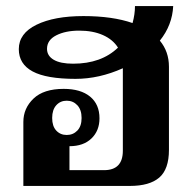

<svg xmlns="http://www.w3.org/2000/svg" viewBox="-20 -613 632 633"><path d="M507 -479Q537 -443 537 -393V-119Q537 -55 505 -27.5Q473 0 408 0H57V-211Q57 -256 90.5 -288Q124 -320 190 -320Q246 -320 277 -294.5Q308 -269 308 -223Q308 -182 281.5 -156.5Q255 -131 209 -131V-52H323Q385 -52 385 -116V-388Q307 -353 229 -353Q133 -353 87.5 -377.5Q42 -402 42 -451Q42 -503 100.5 -531.5Q159 -560 255 -560Q351 -560 417 -537Q425 -566 425 -593H551Q548 -530 507 -479ZM369 -456Q352 -483 319 -497.5Q286 -512 241 -512Q196 -512 165.5 -496.5Q135 -481 135 -452Q135 -429 157 -416Q179 -403 221 -403Q314 -403 369 -456ZM200 -168Q221 -168 235 -182.5Q249 -197 249 -224Q249 -251 235 -266Q221 -281 200 -281Q179 -281 165.5 -266Q152 -251 152 -224Q152 -197 165.5 -182.5Q179 -168 200 -168Z"/></svg>

Font: Trirong Bold
Style: Regular
Weight: 700
Designer: Katatrad Team
Foundry: CadsonDemak
Version: Version 1.000